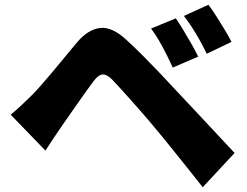

<svg xmlns="http://www.w3.org/2000/svg" viewBox="-20 -779 1040 807"><path d="M719 -702Q734 -680 751.5 -651Q769 -622 785.5 -593Q802 -564 813 -541L706 -495Q690 -530 676.5 -556.5Q663 -583 649 -607.5Q635 -632 615 -659ZM856 -759Q872 -738 890 -709.5Q908 -681 925 -653Q942 -625 953 -603L849 -553Q832 -588 817.5 -613.5Q803 -639 788 -662.5Q773 -686 753 -712ZM25 -297Q49 -317 69 -335.5Q89 -354 114 -379Q131 -396 152 -420Q173 -444 198 -473.5Q223 -503 249.5 -535.5Q276 -568 303 -600Q350 -656 401.5 -661.5Q453 -667 515 -608Q551 -575 586 -539.5Q621 -504 654.5 -469Q688 -434 718 -401Q752 -365 795 -319Q838 -273 883 -225Q928 -177 966 -136L832 8Q800 -33 763.5 -78.5Q727 -124 692 -167.5Q657 -211 629 -244Q607 -271 581 -300.5Q555 -330 530 -358.5Q505 -387 484 -409.5Q463 -432 451 -445Q429 -467 411.5 -466Q394 -465 375 -440Q362 -423 344.5 -398.5Q327 -374 308 -347Q289 -320 271 -294Q253 -268 239 -248Q221 -222 203 -195Q185 -168 171 -146Z"/></svg>

Font: Noto Sans SC Thin Black
Style: Regular
Weight: 900
Version: Version 2.004-H2;hotconv 1.0.118;makeotfexe 2.5.65603